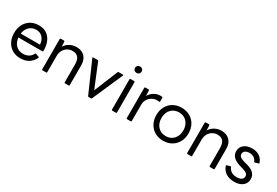

<svg xmlns="http://www.w3.org/2000/svg" viewBox="53 -1682 3824 2653"><g transform="rotate(30 1965.0 -355.5)"><path d="M42 -253Q42 -329 72.5 -388.5Q103 -448 159 -481.5Q215 -515 289 -515Q399 -515 459.5 -439.5Q520 -364 518 -238Q518 -227 507 -227H125Q133 -151 176.5 -107Q220 -63 289 -63Q393 -63 436 -148Q440 -156 450 -153L500 -135Q505 -133 506.5 -129.5Q508 -126 506 -122Q474 -56 418.5 -23Q363 10 289 10Q214 10 158 -24Q102 -58 72 -117.5Q42 -177 42 -253ZM126 -290H433Q428 -360 389.5 -401.5Q351 -443 289 -443Q224 -443 180 -402Q136 -361 126 -290Z M641 0Q630 0 630 -11V-495Q630 -505 641 -505H692Q703 -505 703 -495L707 -414Q734 -462 784 -488.5Q834 -515 888 -515Q973 -515 1021 -465.5Q1069 -416 1069 -328V-11Q1069 0 1059 0H1000Q989 0 989 -11V-295Q989 -368 959 -404.5Q929 -441 867 -441Q829 -441 793 -421.5Q757 -402 733.5 -363Q710 -324 710 -267V-11Q710 0 700 0Z M1376 0Q1367 0 1364 -8L1151 -493Q1149 -497 1149 -499Q1149 -505 1159 -505H1229Q1238 -505 1242 -497L1397 -118L1552 -497Q1556 -505 1565 -505H1631Q1644 -505 1639 -493L1426 -8Q1421 0 1413 0Z M1730 -670Q1730 -692 1745 -706.5Q1760 -721 1783 -721Q1806 -721 1821 -706.5Q1836 -692 1836 -670Q1836 -648 1821 -633.5Q1806 -619 1783 -619Q1760 -619 1745 -633.5Q1730 -648 1730 -670ZM1754 0Q1743 0 1743 -11V-495Q1743 -505 1754 -505H1813Q1823 -505 1823 -495V-11Q1823 0 1813 0Z M1990 0Q1979 0 1979 -11V-495Q1979 -505 1990 -505H2041Q2052 -505 2052 -495L2056 -408Q2084 -457 2129.5 -484.5Q2175 -512 2228 -512Q2248 -512 2255 -510Q2264 -509 2264 -499V-441Q2264 -431 2255 -431Q2249 -431 2238.5 -432.5Q2228 -434 2219 -434Q2178 -434 2141 -413Q2104 -392 2081.5 -355Q2059 -318 2059 -274V-11Q2059 0 2049 0Z M2311 -253Q2311 -329 2343 -388.5Q2375 -448 2433 -481.5Q2491 -515 2567 -515Q2643 -515 2701.5 -481.5Q2760 -448 2792 -388.5Q2824 -329 2824 -253Q2824 -177 2792 -117.5Q2760 -58 2701.5 -24Q2643 10 2567 10Q2491 10 2433 -24Q2375 -58 2343 -117.5Q2311 -177 2311 -253ZM2741 -253Q2741 -308 2719 -351Q2697 -394 2657.5 -417.5Q2618 -441 2567 -441Q2516 -441 2476.5 -417.5Q2437 -394 2415 -351Q2393 -308 2393 -253Q2393 -168 2441.5 -116Q2490 -64 2567 -64Q2644 -64 2692.5 -116Q2741 -168 2741 -253Z M2954 0Q2943 0 2943 -11V-495Q2943 -505 2954 -505H3005Q3016 -505 3016 -495L3020 -414Q3047 -462 3097 -488.5Q3147 -515 3201 -515Q3286 -515 3334 -465.5Q3382 -416 3382 -328V-11Q3382 0 3372 0H3313Q3302 0 3302 -11V-295Q3302 -368 3272 -404.5Q3242 -441 3180 -441Q3142 -441 3106 -421.5Q3070 -402 3046.5 -363Q3023 -324 3023 -267V-11Q3023 0 3013 0Z M3493 -124 3492 -128Q3492 -134 3500 -137L3552 -151Q3554 -152 3557 -152Q3564 -152 3565 -145Q3584 -102 3617 -82.5Q3650 -63 3701 -63Q3747 -63 3774.5 -80.5Q3802 -98 3802 -132Q3802 -161 3779 -178.5Q3756 -196 3703 -211L3673 -219Q3591 -242 3553.5 -280.5Q3516 -319 3516 -375Q3516 -436 3564.5 -475.5Q3613 -515 3692 -515Q3759 -515 3807 -484.5Q3855 -454 3877 -393Q3878 -391 3878 -388Q3878 -385 3876 -383Q3874 -381 3871 -380L3819 -364Q3817 -363 3814 -363Q3809 -363 3805 -370Q3772 -443 3691 -443Q3649 -443 3623.5 -425Q3598 -407 3598 -375Q3598 -346 3621.5 -328Q3645 -310 3702 -295L3730 -288Q3812 -267 3848.5 -229.5Q3885 -192 3885 -134Q3885 -69 3834.5 -29.5Q3784 10 3704 10Q3624 10 3570.5 -23.5Q3517 -57 3493 -124Z"/></g></svg>

Font: LINE Seed Sans TH App
Style: Regular
Weight: 400
Designer: Dalton Maag Ltd | Thai characters by Cadson Demak Co.,Ltd.
Foundry: Dalton Maag Ltd
Version: Version 1.003